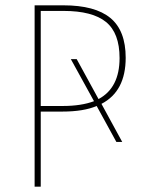

<svg xmlns="http://www.w3.org/2000/svg" viewBox="-20 -701 541 721"><path d="M361 -311 439 -168H417L343 -303Q294 -282 214 -282H133V0H110V-681H218Q337 -681 394.5 -633.5Q452 -586 452 -484Q452 -358 361 -311ZM333 -321 246 -479H268L350 -329Q429 -371 429 -483Q429 -577 378 -618.5Q327 -660 218 -660H133V-303H216Q285 -303 333 -321Z"/></svg>

Font: Fira Sans Condensed Thin
Style: Regular
Weight: 250
Width: 3
Designer: Carrois Corporate & Edenspiekermann AG
Foundry: Carrois Corporate GbR & Edenspiekermann AG
Version: Version 4.203